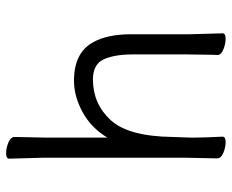

<svg xmlns="http://www.w3.org/2000/svg" viewBox="-85 -662 758 628"><g transform="rotate(-90 294.0 -348.0)"><path d="M496 -105 499 1Q499 11 481.5 11Q464 11 446 3.5Q428 -4 428 -16V-17Q429 -25 429 -44L430 -115V-293Q430 -352 414 -387.5Q398 -423 348 -423Q269 -423 215.5 -365.5Q162 -308 160 -162Q159 -129 158 -105V-89Q158 -59 161 1Q161 11 143.5 11Q126 11 108 3.5Q90 -4 90 -17L92 -115V-590L89 -697Q89 -707 106.5 -707Q124 -707 142 -699.5Q160 -692 160 -679L158 -580V-376Q190 -429 241.5 -457Q293 -485 344 -485Q436 -485 470 -422Q496 -376 496 -297Z"/></g></svg>

Font: QiushuiShotai
Style: Regular
Weight: 600
Designer: Fontworks Inc.
Foundry: Fontworks Inc.
Version: Version 1.250